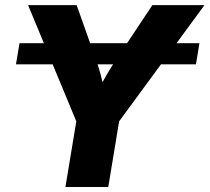

<svg xmlns="http://www.w3.org/2000/svg" viewBox="-20 -748 838 768"><path d="M777.8 -575.2 763.7 -490.7H43.9L58.1 -575.2ZM241.7 0 285.2 -262.7 92.3 -727.5H286.6L364.3 -508.3Q375.5 -477.5 383.5 -446.5Q391.6 -415.5 398.9 -377.4H368.2Q387.2 -415.5 405.3 -446.5Q423.3 -477.5 443.8 -508.3L589.4 -727.5H797.9L456.5 -262.7L413.1 0Z"/></svg>

Font: Inter 20pt ExtraBold
Style: Italic
Weight: 800
Italic angle: -9.3988°
Version: Version 4.001;git-66647c0bb